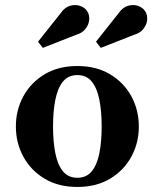

<svg xmlns="http://www.w3.org/2000/svg" viewBox="-20 -732 614 762"><path d="M511 -593.5 380 -542 361 -566.5 451 -680Q467 -703 488 -709Q509 -715 527.5 -708.8Q546 -702.5 555.5 -688.5Q566 -672.5 564 -652.8Q562 -633 548.5 -616.5Q535 -600 511 -593.5ZM281 -593.5 150 -542 131 -566.5 221 -680Q237 -703 258 -709Q279 -715 297.5 -708.8Q316 -702.5 325.5 -688.5Q336 -672.5 334 -652.8Q332 -633 318.5 -616.5Q305 -600 281 -593.5ZM43 -230Q43 -295 72.5 -349.5Q102 -404 156.8 -437Q211.5 -470 287 -470Q362.5 -470 417.2 -437Q472 -404 501.5 -349.5Q531 -295 531 -230Q531 -165 501.5 -110.5Q472 -56 417.2 -23Q362.5 10 287 10Q211.5 10 156.8 -23Q102 -56 72.5 -110.5Q43 -165 43 -230ZM190.5 -230Q190.5 -170.5 199.5 -124.5Q208.5 -78.5 229.5 -52.5Q250.5 -26.5 287 -26.5Q323.5 -26.5 344.5 -52.5Q365.5 -78.5 374.5 -124.5Q383.5 -170.5 383.5 -230Q383.5 -289.5 374.5 -335.5Q365.5 -381.5 344.5 -407.8Q323.5 -434 287 -434Q250.5 -434 229.5 -407.8Q208.5 -381.5 199.5 -335.5Q190.5 -289.5 190.5 -230Z"/></svg>

Font: Bodoni* 06pt
Style: Bold
Weight: 700
Version: Version 2.3